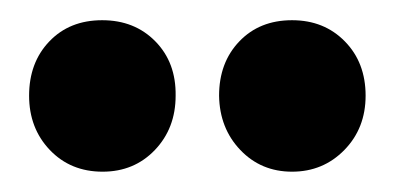

<svg xmlns="http://www.w3.org/2000/svg" viewBox="-20 -789 415 190"><path d="M196.8 -694.3Q196.8 -727.1 216.8 -748Q236.8 -769 269 -769Q300.8 -769 321.3 -748Q341.8 -727.1 341.8 -694.3Q341.8 -662.1 320.8 -640.6Q299.8 -619.1 269 -619.1Q238.3 -619.1 217.8 -640.6Q197.3 -662.1 196.8 -694.3ZM153.8 -694.3Q153.8 -662.1 133.3 -640.6Q112.8 -619.1 81.5 -619.1Q49.8 -619.1 29.3 -640.6Q8.8 -662.1 8.8 -694.3Q8.8 -727.1 28.8 -748Q48.8 -769 81.1 -769Q113.3 -769 133.8 -748Q154.3 -727.1 153.8 -694.3Z"/></svg>

Font: TruenoSBd
Style: Demi
Weight: 600
Designer: Julieta Ulanovsky
Foundry: Julieta Ulanovsky
Version: Version 3.001b